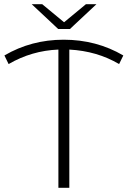

<svg xmlns="http://www.w3.org/2000/svg" viewBox="-20 -894 608 914"><path d="M547 -589Q442 -651 310 -658V0H258V-658Q131 -653 21 -589L1 -630Q129 -705 283 -705Q439 -705 567 -630ZM439 -874 313 -756H257L131 -874H181L285 -788L389 -874Z"/></svg>

Font: Montserrat Alternates Light
Style: Regular
Weight: 300
Designer: Julieta Ulanovsky
Foundry: Julieta Ulanovsky
Version: Version 7.200